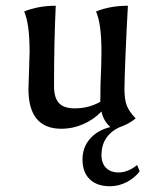

<svg xmlns="http://www.w3.org/2000/svg" viewBox="-20 -437 535 668"><path d="M466 159Q449 182 421 196.5Q393 211 363 211Q317 211 292 186.5Q267 162 267 118Q267 76 293 46Q319 16 364 5Q340 -16 333 -49Q306 -21 269.5 -5Q233 11 194 11Q79 11 79 -127L81 -190L83 -257Q83 -355 64 -397Q113 -417 174 -417Q168 -295 168 -137Q168 -97 185 -78.5Q202 -60 240 -60Q289 -60 329 -83Q329 -150 332 -202L333 -257Q333 -355 314 -397Q363 -417 425 -417Q421 -348 417 -253.5Q413 -159 413 -127Q413 -91 421 -70Q429 -49 452 -25Q428 -5 395 6Q365 20 349 44.5Q333 69 333 102Q333 131 349 147Q365 163 393 163Q409 163 426 156Q443 149 457 137Z"/></svg>

Font: Mirza
Style: Regular
Weight: 400
Designer: Arabic design by Kourosh Beigpour, Latin design by Eduardo Tunni, engineering by Lasse Fister
Version: Version 1.000